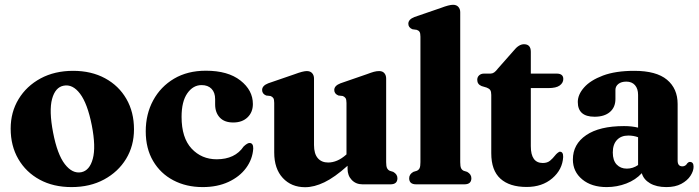

<svg xmlns="http://www.w3.org/2000/svg" viewBox="-20 -769 2918 801"><path d="M285 -473.5Q361 -473.5 418.2 -442.5Q475.5 -411.5 507.2 -356.5Q539 -301.5 539 -229.5Q539 -160.5 506 -106.2Q473 -52 414.2 -20.2Q355.5 11.5 278.5 11.5Q202.5 11.5 145.5 -19.5Q88.5 -50.5 56.5 -105.5Q24.5 -160.5 24.5 -232.5Q24.5 -301 57.5 -355.5Q90.5 -410 149.2 -441.8Q208 -473.5 285 -473.5ZM319 -50.5Q354 -57.5 367.2 -106.8Q380.5 -156 363 -246Q345 -337 314 -378Q283 -419 245.5 -411.5Q210.5 -405 197.2 -356Q184 -307 201.5 -216Q219 -125 250.5 -84.2Q282 -43.5 319 -50.5Z M1035 -335Q1035 -301 1012.8 -279.5Q990.5 -258 953 -258Q916 -258 896.8 -278.8Q877.5 -299.5 877.5 -333.5V-355.5Q877.5 -383 862.5 -398.5Q847.5 -414 821 -414Q785.5 -414 761.5 -379.8Q737.5 -345.5 737.5 -281.5Q737.5 -194 779.2 -149.2Q821 -104.5 884 -104.5Q960.5 -104.5 996.5 -158Q1012.5 -173 1021.5 -172.5Q1037 -172 1036.5 -149Q1033.5 -104.5 1006.5 -68Q979.5 -31.5 933 -10Q886.5 11.5 825.5 11.5Q757 11.5 703.2 -16.8Q649.5 -45 618.8 -97.2Q588 -149.5 588 -221Q588 -293 619 -350.2Q650 -407.5 706.2 -440.8Q762.5 -474 839 -474Q931 -474 983 -433.2Q1035 -392.5 1035 -335Z M1124 -133V-339.5Q1124 -354 1120.2 -359.8Q1116.5 -365.5 1108.5 -368.5L1090.5 -370.5Q1073.5 -377.5 1073.5 -393.5Q1073.5 -411.5 1099 -421.5L1209.5 -459.5Q1244 -472.5 1260 -472.5Q1274.5 -472.5 1282.2 -463.8Q1290 -455 1290 -441.5V-164Q1290 -127.5 1305.8 -109.2Q1321.5 -91 1349 -91Q1367.5 -91 1386.5 -99Q1405.5 -107 1424.5 -124L1425.5 -125V-339.5Q1425.5 -354 1421.5 -359.8Q1417.5 -365.5 1410 -368.5L1392 -370.5Q1374.5 -377.5 1374.5 -393.5Q1374.5 -411.5 1400.5 -421.5L1510.5 -459.5Q1529 -466.5 1540 -469.5Q1551 -472.5 1562 -472.5Q1576 -472.5 1583.5 -463.8Q1591 -455 1591 -441.5V-92.5Q1591 -75 1594.8 -67.5Q1598.5 -60 1606 -56.5L1620.5 -52Q1638 -42 1638 -25.5Q1638 0 1609 0H1492Q1465 0 1447.5 -18.2Q1430 -36.5 1430 -64.5V-77.5Q1376 -29 1333.2 -8.5Q1290.5 12 1253 12Q1195.5 12 1159.8 -26.5Q1124 -65 1124 -133Z M1900 -718V-92.5Q1900 -75 1903.5 -67.5Q1907 -60 1914.5 -56.5L1929 -52Q1946.5 -42 1946.5 -25.5Q1946.5 0 1917.5 0H1716Q1687 0 1687 -25.5Q1687 -42 1704.5 -52L1719 -56.5Q1727 -60 1730.5 -67.5Q1734 -75 1734 -92.5V-616Q1734 -630.5 1730.2 -636.2Q1726.5 -642 1718.5 -644.5L1700.5 -647Q1683.5 -654 1683.5 -670Q1683.5 -688 1709 -698L1819.5 -736Q1853.5 -749 1870 -749Q1884.5 -749 1892.2 -740.2Q1900 -731.5 1900 -718Z M2010.5 -403.5 1989 -410Q1971 -417.5 1971 -436Q1971 -447.5 1979 -454.8Q1987 -462 1999.5 -462H2026.5Q2034.5 -462 2041.5 -466.8Q2048.5 -471.5 2058 -484L2122 -556.5Q2144 -584.5 2166 -584.5Q2194.5 -584.5 2194.5 -553V-462H2302Q2330 -462 2330 -439.5Q2330 -423.5 2315.2 -412.5Q2300.5 -401.5 2267.5 -401.5H2194.5V-159Q2194.5 -89 2244.5 -89Q2263.5 -89 2275 -98.8Q2286.5 -108.5 2295.2 -119.8Q2304 -131 2314 -136Q2330 -137.5 2329.5 -114Q2326.5 -61.5 2284.2 -25.2Q2242 11 2177 11Q2106 11 2067.8 -23.5Q2029.5 -58 2029.5 -130V-373Q2029.5 -387 2025.2 -393.2Q2021 -399.5 2010.5 -403.5Z M2370 -103.5Q2370 -167.5 2425.5 -205.2Q2481 -243 2583.5 -243Q2616.5 -243 2642 -236.5V-373Q2642 -399 2629 -413.8Q2616 -428.5 2593 -428.5Q2572 -428.5 2559.8 -418.8Q2547.5 -409 2547.5 -394V-356Q2547.5 -321.5 2524.5 -301.8Q2501.5 -282 2460.5 -282Q2390.5 -282 2390.5 -343.5Q2390.5 -374.5 2416.8 -404.2Q2443 -434 2495.5 -453.8Q2548 -473.5 2626 -473.5Q2718 -473.5 2762.5 -436.5Q2807 -399.5 2807 -335V-99Q2807 -75 2827 -75Q2840 -75 2847.5 -88Q2852.5 -93.5 2858 -93.5Q2873.5 -93.5 2873.5 -73.5Q2873.5 -55.5 2860.5 -35.5Q2847.5 -15.5 2822.2 -2Q2797 11.5 2760 11.5Q2719 11.5 2692 -4.2Q2665 -20 2657.5 -46.5Q2632 -18.5 2593 -3.5Q2554 11.5 2511 11.5Q2447.5 11.5 2408.8 -20.8Q2370 -53 2370 -103.5ZM2536.5 -133Q2536.5 -99.5 2552.8 -82.5Q2569 -65.5 2595 -65.5Q2620.5 -65.5 2642 -80.5V-196.5Q2623 -203.5 2601 -203.5Q2571 -203.5 2553.8 -185Q2536.5 -166.5 2536.5 -133Z"/></svg>

Font: Fraunces 72pt S050
Style: Bold
Weight: 700
Version: Version 1.000; ttfautohint (v1.8.3)